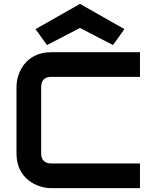

<svg xmlns="http://www.w3.org/2000/svg" viewBox="-20 -969 788 989"><path d="M701 -127H243C211 -127 192 -146 192 -178V-521C192 -555 210 -573 243 -573H701V-700H243C112 -700 65 -593 65 -522V-178C65 -47 172 0 243 0H701ZM621 -819 392 -949 163 -819 222 -737 392 -825 562 -737Z"/></svg>

Font: Audiowide
Style: Regular
Weight: 400
Designer: Astigmatic (AOETI)
Foundry: Astigmatic (AOETI)
Version: Version 1.002